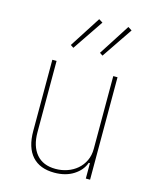

<svg xmlns="http://www.w3.org/2000/svg" viewBox="-115 -827 730 916"><g transform="rotate(15 250.5 -369.5)"><path d="M395 -76H389Q376 -38 337 -13Q298 12 242 12Q170 12 132 -30.5Q94 -73 94 -154V-506H115V-154Q115 -85 148 -46Q181 -7 243 -7Q273 -7 300.5 -16.5Q328 -26 349 -44Q370 -62 382.5 -88Q395 -114 395 -147V-506H416V0H395ZM176 -587 161 -597 260 -751 279 -739ZM320 -587 305 -597 404 -751 423 -739Z"/></g></svg>

Font: IBM Plex Sans Condensed Thin
Style: Regular
Weight: 100
Width: 3
Designer: Mike Abbink, Paul van der Laan, Pieter van Rosmalen
Foundry: Bold Monday
Version: Version 1.3